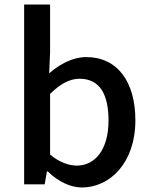

<svg xmlns="http://www.w3.org/2000/svg" viewBox="-20 -817 669 851"><path d="M343 14C467 14 580 -95 580 -284C580 -454 501 -564 362 -564C304 -564 246 -534 198 -492L202 -586V-797H87V0H178L188 -57H192C238 -12 293 14 343 14ZM321 -83C288 -83 244 -96 202 -132V-401C247 -445 289 -468 332 -468C424 -468 461 -397 461 -282C461 -154 401 -83 321 -83Z"/></svg>

Font: Noto Sans CJK HK Medium
Style: Regular
Weight: 500
Designer: Ryoko NISHIZUKA 西塚涼子 (kana, bopomofo & ideographs); Paul D. Hunt (Latin, Greek & Cyrillic); Sandoll Communications 산돌커뮤니
Foundry: Adobe
Version: Version 2.004;hotconv 1.0.118;makeotfexe 2.5.65603